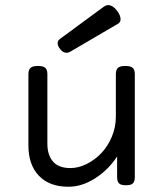

<svg xmlns="http://www.w3.org/2000/svg" viewBox="-20 -711 640 742"><path d="M463.9 -456.1Q443.8 -456.1 435.8 -448.7Q427.7 -441.4 427.7 -424.3V-259.8Q427.7 -219.2 411.9 -181.9Q396 -144.5 371.1 -118.7Q346.2 -92.8 314.7 -77.1Q283.2 -61.5 252 -61.5Q206.5 -61.5 184.8 -86.7Q163.1 -111.8 163.1 -155.8V-424.3Q163.1 -441.4 155 -448.7Q147 -456.1 127 -456.1H126Q106 -456.1 97.9 -448.7Q89.8 -441.4 89.8 -424.3V-148.4Q89.8 -74.2 130.4 -31.7Q170.9 10.7 244.6 10.7Q296.9 10.7 348.1 -22.2Q399.4 -55.2 432.6 -106.4V-26.9Q432.6 -9.8 439.9 -2.4Q447.3 4.9 466.3 4.9H467.3Q486.3 4.9 493.7 -2.4Q501 -9.8 501 -26.9V-424.3Q501 -441.4 492.9 -448.7Q484.9 -456.1 464.8 -456.1ZM210.4 -559.6Q201.7 -552.2 202.9 -541.5Q204.1 -530.8 214.4 -519Q231.4 -499.5 252.4 -511.7L435.1 -618.7Q442.4 -622.6 444.8 -629.6Q447.3 -636.7 444.1 -647.7Q440.9 -658.7 431.2 -670.9Q405.3 -703.1 380.4 -684.6Z"/></svg>

Font: Courier Prime Code
Style: Regular
Weight: 400
Designer: Alan Dague-Greene
Foundry: Quote-Unquote Apps
Version: Version 3.18